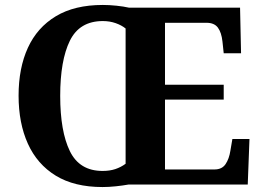

<svg xmlns="http://www.w3.org/2000/svg" viewBox="-20 -745 1059 775"><path d="M394 10Q280 10 205 -36Q130 -82 92.5 -165Q55 -248 55 -359Q55 -470 92.5 -552Q130 -634 205.5 -679.5Q281 -725 395 -725Q421 -725 450 -722Q479 -719 501 -714H949L953 -530H883L878 -577Q874 -614 859.5 -633.5Q845 -653 814 -653H646V-403H883V-343H646V-61H846Q876 -61 890.5 -82.5Q905 -104 910 -137L918 -184H987L980 0H498Q476 4 447.5 7Q419 10 394 10ZM394 -55Q423 -55 445.5 -62.5Q468 -70 487 -84V-630Q471 -643 447 -651.5Q423 -660 395 -660Q301 -660 262 -580.5Q223 -501 223 -358Q223 -215 262 -135Q301 -55 394 -55Z"/></svg>

Font: Noto Serif NP Hmong
Style: Regular
Weight: 400
Designer: Dalton Maag Ltd
Foundry: Dalton Maag Ltd
Version: Version 1.001